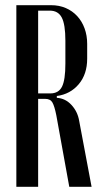

<svg xmlns="http://www.w3.org/2000/svg" viewBox="-20 -720 405 740"><path d="M177 -700Q208 -700 233.5 -689Q259 -678 277.5 -658Q296 -638 306 -610.5Q316 -583 316 -551V-494Q316 -434 283.5 -395.5Q251 -357 199 -350V-343Q232 -341 255.5 -315.5Q279 -290 285 -255L333 0H247L197 -276Q190 -311 182 -325Q174 -339 154 -339H127V0H43V-700ZM232 -563Q232 -626 218 -652.5Q204 -679 172 -679H127V-360H174Q206 -360 219 -386Q232 -412 232 -475Z"/></svg>

Font: Moniqa SemBd Narrow Heading
Style: Regular
Weight: 600
Width: 4
Designer: Rajesh Rajput
Foundry: Rajesh Rajput
Version: Version 1.000